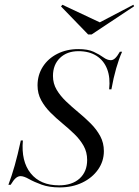

<svg xmlns="http://www.w3.org/2000/svg" viewBox="-20 -793 596 824"><path d="M236.3 11.3Q191.1 11.3 158.9 -0.4Q126.6 -12.1 104.4 -24.6Q82.3 -37.1 68.5 -37.1Q57.3 -37.1 47.6 -28.6Q37.9 -20.2 25.8 0H16.1Q30.6 -38.7 43.1 -82.7Q55.6 -126.6 69.4 -190.3H78.2Q70.2 -100.8 111.7 -49.2Q153.2 2.4 233.1 2.4Q289.5 2.4 321.8 -27Q354 -56.5 354 -106.5Q354 -140.3 338.7 -167.3Q323.4 -194.4 299.2 -217.7Q275 -241.1 248 -263.3Q221 -285.5 196.8 -309.7Q172.6 -333.9 156.9 -362.5Q141.1 -391.1 141.1 -426.6Q141.1 -471 163.7 -506.5Q186.3 -541.9 226.2 -562.1Q266.1 -582.3 316.1 -582.3Q357.3 -582.3 382.3 -570.6Q407.3 -558.9 423.8 -546.8Q440.3 -534.7 455.6 -534.7Q465.3 -534.7 474.6 -543.5Q483.9 -552.4 494.4 -571H504Q490.3 -540.3 478.6 -499.6Q466.9 -458.9 458.1 -409.7H448.4Q454 -459.7 439.9 -496.4Q425.8 -533.1 394.4 -553.2Q362.9 -573.4 316.9 -573.4Q267.7 -573.4 237.5 -544.4Q207.3 -515.3 207.3 -466.9Q207.3 -434.7 223 -408.1Q238.7 -381.5 263.7 -357.7Q288.7 -333.9 316.5 -310.9Q344.4 -287.9 369.4 -262.9Q394.4 -237.9 410.1 -208.9Q425.8 -179.8 425.8 -144.4Q425.8 -100.8 400.8 -65.3Q375.8 -29.8 333.1 -9.3Q290.3 11.3 236.3 11.3ZM552.4 -772.6 555.6 -766.1 373.4 -645.2H358.1L241.9 -765.3L247.6 -772.6L419.4 -691.9H398.4Z"/></svg>

Font: Playfair 144pt Light
Style: Italic
Weight: 300
Italic angle: -15.6°
Designer: Claus Eggers Sørensen
Foundry: Claus Eggers Sørensen
Version: Version 2.001;gftools[0.9.30]